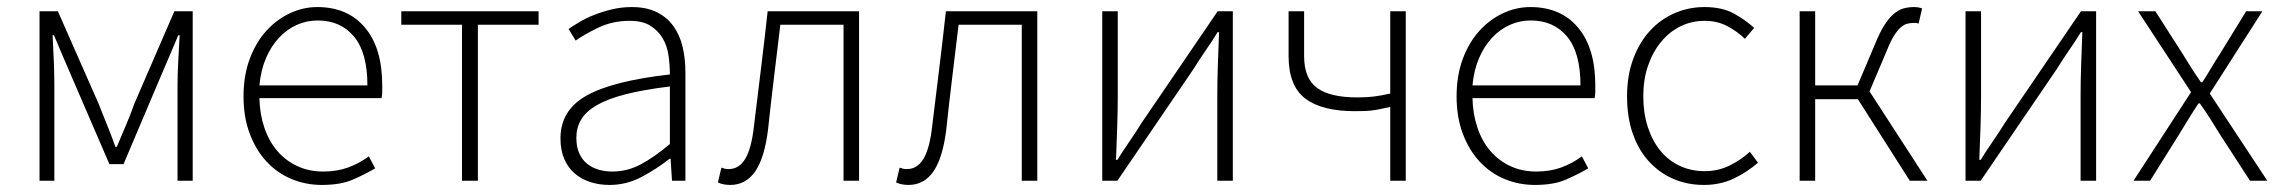

<svg xmlns="http://www.w3.org/2000/svg" viewBox="-20 -512 6458 544"><path d="M92 0V-480H144L259 -219Q271 -188 283.5 -157.5Q296 -127 307 -96H311Q324 -127 337 -157.5Q350 -188 361 -219L474 -480H526V0H483V-272Q483 -300 485 -338.5Q487 -377 489 -412H485Q474 -386 463.5 -361Q453 -336 442 -311L330 -47H290L176 -311Q165 -336 154.5 -361Q144 -386 133 -412H129Q131 -377 132.5 -338.5Q134 -300 134 -272V0Z M892 12Q846 12 805.5 -5Q765 -22 735 -54.5Q705 -87 687.5 -133.5Q670 -180 670 -239Q670 -298 687.5 -345Q705 -392 734.5 -424.5Q764 -457 801.5 -474.5Q839 -492 879 -492Q965 -492 1014 -434Q1063 -376 1063 -270Q1063 -261 1063 -252Q1063 -243 1061 -234H715Q716 -189 729 -150.5Q742 -112 765.5 -84.5Q789 -57 822 -41.5Q855 -26 896 -26Q935 -26 966.5 -37.5Q998 -49 1025 -69L1043 -35Q1014 -18 979.5 -3Q945 12 892 12ZM715 -270H1021Q1021 -363 983 -408.5Q945 -454 880 -454Q849 -454 821 -441.5Q793 -429 770.5 -405Q748 -381 733.5 -347Q719 -313 715 -270Z M1289 0V-442H1117V-480H1506V-442H1334V0Z M1707 12Q1678 12 1653 4Q1628 -4 1609 -20Q1590 -36 1579 -61Q1568 -86 1568 -120Q1568 -200 1642.5 -241.5Q1717 -283 1878 -301Q1878 -328 1874 -355.5Q1870 -383 1857 -404.5Q1844 -426 1822 -439.5Q1800 -453 1764 -453Q1716 -453 1676 -434Q1636 -415 1611 -397L1591 -430Q1604 -439 1622.5 -450Q1641 -461 1664 -470Q1687 -479 1714 -485.5Q1741 -492 1770 -492Q1812 -492 1841 -477.5Q1870 -463 1888 -438Q1906 -413 1914 -379.5Q1922 -346 1922 -307V0H1884L1880 -62H1877Q1840 -33 1797.5 -10.5Q1755 12 1707 12ZM1715 -26Q1757 -26 1795 -46Q1833 -66 1878 -104V-267Q1804 -258 1753 -245Q1702 -232 1671 -214Q1640 -196 1626.5 -173Q1613 -150 1613 -122Q1613 -96 1621 -78Q1629 -60 1643 -48.5Q1657 -37 1675.5 -31.5Q1694 -26 1715 -26Z M2049 12Q2029 12 2014 5L2024 -37Q2029 -35 2033.5 -34Q2038 -33 2045 -33Q2074 -33 2091.5 -62Q2109 -91 2116 -153Q2126 -235 2136 -316.5Q2146 -398 2155 -480H2414V0H2370V-442H2191Q2182 -367 2173 -293Q2164 -219 2156 -144Q2146 -64 2119.5 -26Q2093 12 2049 12Z M2554 12Q2534 12 2519 5L2529 -37Q2534 -35 2538.5 -34Q2543 -33 2550 -33Q2579 -33 2596.5 -62Q2614 -91 2621 -153Q2631 -235 2641 -316.5Q2651 -398 2660 -480H2919V0H2875V-442H2696Q2687 -367 2678 -293Q2669 -219 2661 -144Q2651 -64 2624.5 -26Q2598 12 2554 12Z M3103 0V-480H3147V-240Q3147 -201 3145.5 -154Q3144 -107 3142 -59H3146Q3160 -82 3180 -111Q3200 -140 3214 -163L3430 -480H3473V0H3429V-240Q3429 -280 3430.5 -326.5Q3432 -373 3434 -421H3430Q3416 -398 3396 -369Q3376 -340 3362 -317L3146 0Z M3919 0V-209Q3904 -206 3893 -203.5Q3882 -201 3871 -199.5Q3860 -198 3848 -197.5Q3836 -197 3819 -197Q3725 -197 3678 -233Q3631 -269 3631 -353V-480H3675V-353Q3675 -290 3711.5 -263Q3748 -236 3826 -236Q3852 -236 3872.5 -238.5Q3893 -241 3919 -247V-480H3963V0Z M4329 12Q4283 12 4242.5 -5Q4202 -22 4172 -54.5Q4142 -87 4124.5 -133.5Q4107 -180 4107 -239Q4107 -298 4124.5 -345Q4142 -392 4171.5 -424.5Q4201 -457 4238.5 -474.5Q4276 -492 4316 -492Q4402 -492 4451 -434Q4500 -376 4500 -270Q4500 -261 4500 -252Q4500 -243 4498 -234H4152Q4153 -189 4166 -150.5Q4179 -112 4202.5 -84.5Q4226 -57 4259 -41.5Q4292 -26 4333 -26Q4372 -26 4403.5 -37.5Q4435 -49 4462 -69L4480 -35Q4451 -18 4416.5 -3Q4382 12 4329 12ZM4152 -270H4458Q4458 -363 4420 -408.5Q4382 -454 4317 -454Q4286 -454 4258 -441.5Q4230 -429 4207.5 -405Q4185 -381 4170.5 -347Q4156 -313 4152 -270Z M4808 12Q4761 12 4721.5 -5Q4682 -22 4652.5 -54Q4623 -86 4606.5 -132.5Q4590 -179 4590 -239Q4590 -299 4608 -346.5Q4626 -394 4656 -426Q4686 -458 4725.5 -475Q4765 -492 4809 -492Q4859 -492 4892 -474Q4925 -456 4950 -433L4924 -402Q4901 -424 4873 -438.5Q4845 -453 4810 -453Q4773 -453 4741.5 -437.5Q4710 -422 4686.5 -393.5Q4663 -365 4649.5 -326Q4636 -287 4636 -239Q4636 -192 4648.5 -153Q4661 -114 4683.5 -86Q4706 -58 4738.5 -42.5Q4771 -27 4810 -27Q4848 -27 4880.5 -43Q4913 -59 4938 -82L4961 -51Q4930 -24 4892 -6Q4854 12 4808 12Z M5079 0V-480H5123V-270H5243L5293 -388Q5306 -420 5319 -440.5Q5332 -461 5345.5 -472.5Q5359 -484 5373 -488Q5387 -492 5403 -492Q5416 -492 5426 -488L5416 -445Q5411 -447 5408.5 -447Q5406 -447 5401 -447Q5392 -447 5383 -444.5Q5374 -442 5365 -434Q5356 -426 5346.5 -411Q5337 -396 5327 -371L5277 -253L5441 0H5391L5244 -231H5123V0Z M5549 0V-480H5593V-240Q5593 -201 5591.5 -154Q5590 -107 5588 -59H5592Q5606 -82 5626 -111Q5646 -140 5660 -163L5876 -480H5919V0H5875V-240Q5875 -280 5876.5 -326.5Q5878 -373 5880 -421H5876Q5862 -398 5842 -369Q5822 -340 5808 -317L5592 0Z M6025 0 6188 -251 6038 -480H6087L6165 -358Q6177 -338 6189.5 -318.5Q6202 -299 6216 -279H6220Q6233 -299 6244.5 -318.5Q6256 -338 6269 -358L6344 -480H6390L6241 -247L6404 0H6355L6270 -131Q6256 -154 6242 -176Q6228 -198 6213 -219H6209Q6195 -198 6181.5 -176Q6168 -154 6154 -131L6072 0Z"/></svg>

Font: Giro Light
Style: Regular
Weight: 300
Designer: Paul D. Hunt
Foundry: Adobe Systems Incorporated
Version: Version 1.000;PS 1.0;hotconv 1.0.88;makeotf.lib2.5.647800